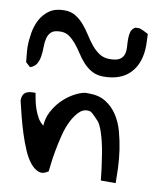

<svg xmlns="http://www.w3.org/2000/svg" viewBox="-86 -852 738 910"><g transform="rotate(10 282.5 -397.5)"><path d="M19.5 -329.1Q19.5 -354.5 32.2 -365.7Q44.9 -377 73.2 -377H83Q85.9 -361.3 89.8 -340.8Q93.8 -320.3 101.6 -298.8Q109.4 -277.3 120.1 -259.3Q130.9 -241.2 146.5 -230.5Q147.5 -264.6 163.6 -296.4Q179.7 -328.1 203.6 -353Q227.5 -377.9 256.3 -395Q285.2 -412.1 313.5 -418H335Q381.8 -418 415 -397Q448.2 -376 470.2 -342.3Q492.2 -308.6 503.9 -265.6Q515.6 -222.7 522 -178.2Q528.3 -133.8 529.8 -92.3Q531.2 -50.8 531.2 -21.5H460Q454.1 -80.1 445.3 -133.8Q442.4 -155.3 437.5 -179.2Q432.6 -203.1 426.8 -224.1Q420.9 -245.1 414.1 -263.2Q407.2 -281.2 398.4 -293.9Q394.5 -297.9 388.2 -304.7Q381.8 -311.5 375 -318.4Q368.2 -325.2 362.3 -330.1Q356.4 -335 355.5 -335Q326.2 -342.8 304.7 -323.7Q283.2 -304.7 266.6 -272.5Q250 -240.2 239.7 -199.2Q229.5 -158.2 222.7 -120.6Q215.8 -83 212.9 -55.2Q210 -27.3 209 -21.5Q184.6 -3.9 163.1 -11.2Q141.6 -18.6 122.6 -42Q103.5 -65.4 88.4 -100.6Q73.2 -135.7 60.5 -175.3Q47.9 -214.8 37.6 -254.9Q27.3 -294.9 19.5 -329.1ZM7.8 -584Q7.8 -616.2 13.7 -651.9Q19.5 -687.5 35.2 -717.3Q50.8 -747.1 78.6 -766.6Q106.4 -786.1 150.4 -786.1Q181.6 -786.1 204.6 -772Q227.5 -757.8 245.6 -736.8Q263.7 -715.8 279.3 -690.9Q294.9 -666 312.5 -644.5Q330.1 -623 351.1 -609.4Q372.1 -595.7 400.4 -595.7Q433.6 -595.7 448.7 -605.5Q463.9 -615.2 468.8 -631.3Q473.6 -647.5 472.2 -667Q470.7 -686.5 470.7 -705.6Q470.7 -724.6 475.1 -739.7Q479.5 -754.9 496.1 -763.7H515.6Q518.6 -762.7 524.9 -760.3Q531.2 -757.8 537.6 -754.9Q543.9 -752 550.3 -748.5Q556.6 -745.1 558.6 -744.1Q558.6 -740.2 559.1 -732.9Q559.6 -725.6 559.6 -717.3Q559.6 -709 560.1 -701.2Q560.5 -693.4 560.5 -691.4Q560.5 -605.5 515.6 -557.1Q470.7 -508.8 386.7 -508.8Q354.5 -508.8 331.1 -521.5Q307.6 -534.2 289.6 -553.7Q271.5 -573.2 256.8 -596.2Q242.2 -619.1 226.6 -638.2Q210.9 -657.2 192.9 -670.4Q174.8 -683.6 150.4 -683.6Q119.1 -683.6 106 -671.4Q92.8 -659.2 87.9 -640.6Q83 -622.1 83 -599.6Q83 -577.1 80.1 -555.7Q77.1 -534.2 67.9 -517.1Q58.6 -500 36.1 -492.2L13.7 -512.7Q13.7 -515.6 12.7 -524.9Q11.7 -534.2 10.7 -543.9L8.8 -566.4Q7.8 -578.1 7.8 -584Z"/></g></svg>

Font: Gloria Hallelujah
Style: Regular
Weight: 400
Designer: Kimberly Geswein
Foundry: Kimberly Geswein
Version: Version 1.004 2010